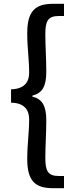

<svg xmlns="http://www.w3.org/2000/svg" viewBox="-20 -817 396 1008"><path d="M259 171H316V107H289C232 107 218 81 218 12C218 -54 223 -112 223 -185C223 -261 202 -297 150 -310V-315C202 -328 223 -363 223 -440C223 -514 218 -572 218 -638C218 -707 232 -733 289 -733H316V-797H259C167 -797 123 -761 123 -643C123 -562 133 -509 133 -434C133 -392 113 -350 38 -348V-278C113 -277 133 -234 133 -191C133 -117 123 -63 123 18C123 136 167 171 259 171Z"/></svg>

Font: Noto Sans CJK TC Medium
Style: Regular
Weight: 500
Designer: Ryoko NISHIZUKA 西塚涼子 (kana, bopomofo & ideographs); Paul D. Hunt (Latin, Greek & Cyrillic); Sandoll Communications 산돌커뮤니
Foundry: Adobe
Version: Version 2.004;hotconv 1.0.118;makeotfexe 2.5.65603